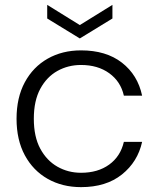

<svg xmlns="http://www.w3.org/2000/svg" viewBox="-20 -761 653 789"><path d="M48 -273Q48 -360 82 -423Q116 -486 176 -520Q236 -554 313 -554Q416 -554 481 -503.5Q546 -453 564 -368H489Q476 -426 429 -460Q382 -494 313 -494Q260 -494 216 -469.5Q172 -445 145.5 -396Q119 -347 119 -273Q119 -199 145.5 -150Q172 -101 216 -76Q260 -51 313 -51Q382 -51 428.5 -84.5Q475 -118 489 -178H564Q546 -96 481 -44Q416 8 313 8Q236 8 176 -26Q116 -60 82 -123Q48 -186 48 -273ZM442 -741V-685L308 -603L174 -685V-741L308 -658Z"/></svg>

Font: Poppins Light
Style: Regular
Weight: 300
Designer: Ninad Kale (Devanagari), Jonny Pinhorn (Latin)
Version: Version 5.002